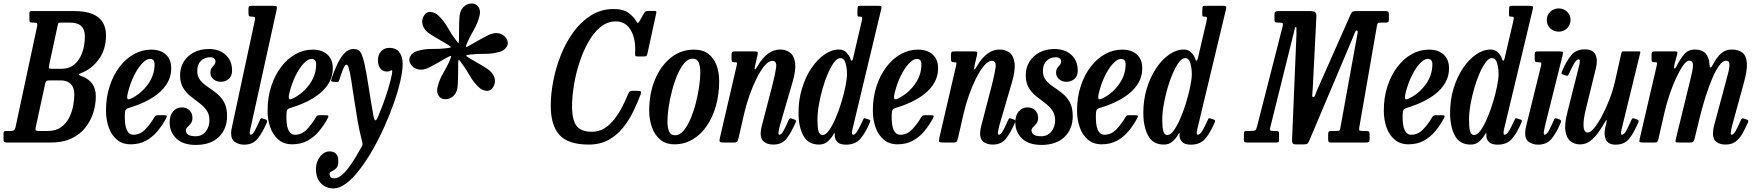

<svg xmlns="http://www.w3.org/2000/svg" viewBox="-72 -813 9991 1095"><path d="M216.5 0H-31.5Q-44.5 0 -48.2 -4Q-52 -8 -52 -22.5V-53.5Q-52 -66 -39 -66H-14Q1 -66 7.2 -70Q13.5 -74 16.5 -87.5L140 -664.5Q142 -677 138.8 -680.5Q135.5 -684 120.5 -684H115.5Q104.5 -684 100 -686.8Q95.5 -689.5 95.5 -702V-737.5Q95.5 -745.5 99 -747.8Q102.5 -750 111 -750H347Q416.5 -750 457 -732.5Q497.5 -715 515 -684Q532.5 -653 532.5 -611.5Q532.5 -531 491.8 -475.2Q451 -419.5 394.5 -398Q377.5 -392 377.5 -388.5Q377.5 -385 384.2 -382.5Q391 -380 399 -376.5Q433 -363.5 453.8 -335.8Q474.5 -308 474.5 -263.5Q474.5 -218 460.2 -171.5Q446 -125 415.5 -86Q385 -47 335.8 -23.5Q286.5 0 216.5 0ZM224.5 -420.5H277.5Q323 -420.5 352.8 -446Q382.5 -471.5 397.2 -513.8Q412 -556 412 -606Q412 -684 329 -684H277Q264 -684 261.5 -681.5Q259 -679 257 -668L208.5 -442.5Q205.5 -430 207.5 -425.2Q209.5 -420.5 224.5 -420.5ZM200 -66Q247.5 -66 277.5 -88.5Q307.5 -111 323.8 -144.8Q340 -178.5 346 -213.8Q352 -249 352 -274.5Q352 -312.5 332 -333.5Q312 -354.5 273.5 -354.5H208Q196 -354.5 191.8 -350.2Q187.5 -346 185.5 -335.5L132 -88Q130 -77 131.2 -71.5Q132.5 -66 146.5 -66Z M532.5 -182Q532.5 -257 553 -320.2Q573.5 -383.5 609.2 -430.8Q645 -478 691.5 -504Q738 -530 790 -530Q843 -530 873.8 -502Q904.5 -474 904.5 -423.5Q904.5 -378.5 883.8 -342.2Q863 -306 828 -278.2Q793 -250.5 750.8 -230.8Q708.5 -211 665.5 -198.5Q650.5 -194 645.2 -187.2Q640 -180.5 640 -159Q636.5 -44.5 689 -44.5Q726.5 -44.5 755.5 -74Q784.5 -103.5 809 -145.5Q813 -152.5 817.8 -154.2Q822.5 -156 833.5 -156H860Q875.5 -156 878.5 -152.8Q881.5 -149.5 875 -137.5Q854 -98.5 826 -64.8Q798 -31 760.2 -10.5Q722.5 10 673 10Q625.5 10 594.2 -16.8Q563 -43.5 547.8 -87.2Q532.5 -131 532.5 -182ZM672.5 -249.5Q731 -276.5 770 -329.8Q809 -383 809.5 -444Q810.5 -477 783.5 -477Q762.5 -477 737.8 -450.5Q713 -424 691.2 -379.5Q669.5 -335 656.5 -281Q652 -262.5 653.8 -252.5Q655.5 -242.5 672.5 -249.5Z M1122.5 -126.5Q1122.5 -161 1105.8 -184.2Q1089 -207.5 1064 -226Q1039 -244.5 1013.8 -264.8Q988.5 -285 971.8 -313.2Q955 -341.5 955 -384.5Q955 -427.5 976 -461.2Q997 -495 1033.8 -514.2Q1070.5 -533.5 1118.5 -533.5Q1179 -533.5 1215.2 -500Q1251.5 -466.5 1251.5 -410.5Q1251.5 -379.5 1232.8 -363Q1214 -346.5 1186.5 -346.5Q1161.5 -346.5 1144.5 -362.2Q1127.5 -378 1128 -398.5Q1128 -415.5 1135.2 -425.5Q1142.5 -435.5 1149.5 -443.2Q1156.5 -451 1157 -460.5Q1157 -472 1150 -479.2Q1143 -486.5 1125.5 -486.5Q1095 -486.5 1074 -466.2Q1053 -446 1053 -410.5Q1052.5 -377 1069.8 -355.8Q1087 -334.5 1112.5 -317.8Q1138 -301 1163.2 -281Q1188.5 -261 1205.8 -230.5Q1223 -200 1223 -151Q1223 -77.5 1176.2 -32Q1129.5 13.5 1044.5 13.5Q971.5 13.5 933.5 -23.2Q895.5 -60 895.5 -114.5Q895.5 -155 915.2 -177.8Q935 -200.5 964.5 -200.5Q992.5 -200.5 1009 -183.8Q1025.5 -167 1025.5 -141Q1025.5 -121 1016 -108.8Q1006.5 -96.5 997.2 -88Q988 -79.5 988 -70Q988 -54.5 1000.8 -45.2Q1013.5 -36 1044 -36Q1079.5 -36 1101 -62.8Q1122.5 -89.5 1122.5 -126.5Z M1505 -754.5 1361 -100Q1359 -93.5 1355.5 -76.5Q1352 -59.5 1352 -56Q1352 -44.5 1357.5 -44.5Q1368.5 -44.5 1381.2 -67.8Q1394 -91 1410 -128Q1413.5 -135.5 1416.5 -137.8Q1419.5 -140 1427 -137L1443.5 -131.5Q1455 -127 1449.5 -113.5Q1424 -54.5 1396.5 -21.2Q1369 12 1320.5 12Q1291 12 1268.5 -2.8Q1246 -17.5 1246 -53.5Q1246 -62 1248.2 -75.2Q1250.5 -88.5 1253 -98.5L1382 -699.5Q1384.5 -711 1381.8 -714.5Q1379 -718 1367 -718H1365.5Q1352.5 -718 1348.8 -721.5Q1345 -725 1345 -738V-763.5Q1345 -774.5 1349.2 -777.2Q1353.5 -780 1364 -780H1483Q1503 -780 1506 -775.8Q1509 -771.5 1505 -754.5Z M1454 -182Q1454 -257 1474.5 -320.2Q1495 -383.5 1530.8 -430.8Q1566.5 -478 1613 -504Q1659.5 -530 1711.5 -530Q1764.5 -530 1795.2 -502Q1826 -474 1826 -423.5Q1826 -378.5 1805.2 -342.2Q1784.5 -306 1749.5 -278.2Q1714.5 -250.5 1672.2 -230.8Q1630 -211 1587 -198.5Q1572 -194 1566.8 -187.2Q1561.5 -180.5 1561.5 -159Q1558 -44.5 1610.5 -44.5Q1648 -44.5 1677 -74Q1706 -103.5 1730.5 -145.5Q1734.5 -152.5 1739.2 -154.2Q1744 -156 1755 -156H1781.5Q1797 -156 1800 -152.8Q1803 -149.5 1796.5 -137.5Q1775.5 -98.5 1747.5 -64.8Q1719.5 -31 1681.8 -10.5Q1644 10 1594.5 10Q1547 10 1515.8 -16.8Q1484.5 -43.5 1469.2 -87.2Q1454 -131 1454 -182ZM1594 -249.5Q1652.5 -276.5 1691.5 -329.8Q1730.5 -383 1731 -444Q1732 -477 1705 -477Q1684 -477 1659.2 -450.5Q1634.5 -424 1612.8 -379.5Q1591 -335 1578 -281Q1573.5 -262.5 1575.2 -252.5Q1577 -242.5 1594 -249.5Z M2134.5 -405Q2110.5 -405 2096.8 -423Q2083 -441 2083.5 -470.5Q2083.5 -500.5 2101.2 -520.2Q2119 -540 2148.5 -540Q2188 -540 2206.2 -514.2Q2224.5 -488.5 2224.5 -450Q2224.5 -410 2211.5 -352.5Q2198.5 -295 2175.2 -228.2Q2152 -161.5 2121.2 -92.8Q2090.5 -24 2054.8 38.8Q2019 101.5 1981 151.5Q1943 201.5 1905 231Q1867 260.5 1832.5 261.5Q1788.5 263 1759 233Q1729.5 203 1730 149Q1730 124 1740.5 101.5Q1751 79 1768.5 64.8Q1786 50.5 1806.5 50.5Q1858 50.5 1857.5 106Q1857.5 135 1845 147Q1832.5 159 1820 164Q1807.5 169 1807.5 177.5Q1807.5 185.5 1812 194.8Q1816.5 204 1835.5 204Q1856.5 204 1881 182Q1905.5 160 1931.5 122Q1957.5 84 1982.5 37.5Q1989 26 1992.2 20.5Q1995.5 15 1995.5 8.8Q1995.5 2.5 1991.5 -12Q1978 -65 1967.2 -126.2Q1956.5 -187.5 1947.8 -246.5Q1939 -305.5 1931.8 -351.8Q1924.5 -398 1918 -421.5Q1915.5 -429.5 1912.2 -436.8Q1909 -444 1902.5 -444Q1895 -444 1884 -417Q1873 -390 1863 -357Q1860 -348 1856.5 -346.2Q1853 -344.5 1845.5 -345L1827.5 -347Q1815.5 -348 1816.2 -353.8Q1817 -359.5 1821 -371Q1834.5 -410.5 1852 -447.8Q1869.5 -485 1892 -509.2Q1914.5 -533.5 1944 -533.5Q1974 -533.5 1985.2 -513.2Q1996.5 -493 2005 -456Q2017.5 -401 2028.8 -326.8Q2040 -252.5 2057.5 -153.5Q2063 -125.5 2069.5 -126.5Q2076 -127.5 2085 -149.5Q2111 -211.5 2128.8 -265.2Q2146.5 -319 2155.8 -356.2Q2165 -393.5 2165 -406.5Q2165 -412.5 2161.5 -412.5Q2158 -412.5 2152.5 -408.8Q2147 -405 2134.5 -405Z M2604 -482Q2627.5 -467.5 2652.8 -453.5Q2678 -439.5 2707 -420.5Q2739.5 -399 2747.8 -370.8Q2756 -342.5 2742 -318.5Q2727.5 -292.5 2702 -295.2Q2676.5 -298 2658.5 -315.5Q2628 -344.5 2606.8 -382.2Q2585.5 -420 2562 -451.5Q2552 -465.5 2546.8 -470.8Q2541.5 -476 2541 -448.5Q2540.5 -421 2540.5 -391.8Q2540.5 -362.5 2538.5 -328.5Q2537 -289.5 2516.5 -268.2Q2496 -247 2468 -247Q2441.5 -247 2428.8 -268.2Q2416 -289.5 2424 -318Q2433.5 -358.5 2455.2 -395Q2477 -431.5 2492.5 -467Q2502.5 -490.5 2500.5 -493.5Q2498.5 -496.5 2477.5 -485Q2453.5 -472 2429.2 -457.5Q2405 -443 2375 -428Q2340.5 -410.5 2312 -417.5Q2283.5 -424.5 2269 -448.5Q2255.5 -473 2269 -494Q2282.5 -515 2308.5 -522.5Q2349 -534.5 2392 -533.8Q2435 -533 2474.5 -538Q2501.5 -541 2499.2 -545Q2497 -549 2480 -559.5Q2457.5 -573.5 2432.8 -587.2Q2408 -601 2379.5 -619.5Q2348 -640 2339.2 -668.8Q2330.5 -697.5 2344.5 -721.5Q2359 -747.5 2384.5 -744.8Q2410 -742 2428 -724.5Q2460 -694 2482 -654.8Q2504 -615.5 2528.5 -583.5Q2536 -573.5 2540.2 -568.2Q2544.5 -563 2545.5 -583.5Q2546.5 -613 2546.2 -644Q2546 -675 2548 -711.5Q2549.5 -750.5 2570 -771.8Q2590.5 -793 2618.5 -793Q2645 -793 2657.8 -771.8Q2670.5 -750.5 2662.5 -722Q2652 -680 2630 -642.2Q2608 -604.5 2592 -568Q2584.5 -550.5 2584.5 -546.2Q2584.5 -542 2602.5 -552Q2627.5 -565.5 2653.5 -580.8Q2679.5 -596 2711.5 -612Q2746 -629.5 2774.5 -622.5Q2803 -615.5 2817 -591.5Q2831 -567 2817.5 -546Q2804 -525 2778 -517.5Q2737 -505.5 2693.8 -506Q2650.5 -506.5 2611 -502Q2586.5 -499.5 2586.8 -495.8Q2587 -492 2604 -482Z M3582 -275.5Q3564 -228 3539.8 -177.8Q3515.5 -127.5 3481 -84.5Q3446.5 -41.5 3398.5 -15Q3350.5 11.5 3286 11.5Q3168 11.5 3118.5 -43.5Q3069 -98.5 3069 -210.5Q3069 -277 3083.5 -352.2Q3098 -427.5 3127 -500Q3156 -572.5 3199.2 -631.5Q3242.5 -690.5 3299.8 -726Q3357 -761.5 3428 -761.5Q3484 -761.5 3513.5 -738.8Q3543 -716 3557 -692Q3563.5 -681 3566.2 -681.8Q3569 -682.5 3576.5 -694.5L3604 -742.5Q3609 -750.5 3624 -750.5H3659.5Q3668.5 -750.5 3670.5 -748.2Q3672.5 -746 3670.5 -737.5L3620.5 -508Q3618 -497 3614.8 -494Q3611.5 -491 3598.5 -491H3566.5Q3554 -491 3551.8 -494.5Q3549.5 -498 3550 -508Q3555.5 -588 3526.2 -639.5Q3497 -691 3439.5 -691Q3391 -691 3351.5 -658Q3312 -625 3282 -571Q3252 -517 3231.5 -452.8Q3211 -388.5 3200.8 -324.5Q3190.5 -260.5 3190.5 -209Q3190.5 -127.5 3216.5 -94.5Q3242.5 -61.5 3304 -61.5Q3344.5 -61.5 3376.8 -82.2Q3409 -103 3434 -136Q3459 -169 3478 -206.5Q3497 -244 3511 -278Q3514.5 -286.5 3519 -290.8Q3523.5 -295 3534 -295H3562.5Q3580.5 -295 3583.2 -291Q3586 -287 3582 -275.5Z M3630.5 -182Q3630.5 -280.5 3663.5 -359.2Q3696.5 -438 3754 -484Q3811.5 -530 3885.5 -530Q3936 -530 3967.8 -505.8Q3999.5 -481.5 4014.5 -441Q4029.5 -400.5 4029.5 -350.5Q4029.5 -276.5 4011.5 -211.2Q3993.5 -146 3959.8 -96.2Q3926 -46.5 3879 -18.2Q3832 10 3774 10Q3725.5 10 3693.5 -16.8Q3661.5 -43.5 3646 -87.2Q3630.5 -131 3630.5 -182ZM3734.5 -121.5Q3734.5 -85.5 3743.8 -63.5Q3753 -41.5 3778.5 -41.5Q3804 -41.5 3826 -67.2Q3848 -93 3865.8 -134.5Q3883.5 -176 3896 -224.2Q3908.5 -272.5 3915.2 -318.5Q3922 -364.5 3922 -398.5Q3922 -434.5 3912.8 -456.5Q3903.5 -478.5 3878 -478.5Q3852.5 -478.5 3830.5 -452.8Q3808.5 -427 3790.8 -385.2Q3773 -343.5 3760.5 -295.2Q3748 -247 3741.2 -201Q3734.5 -155 3734.5 -121.5Z M4120.5 -520H4225.5Q4245 -520 4248.2 -516.5Q4251.5 -513 4248 -497L4235 -441.5Q4229.5 -416.5 4233.8 -417Q4238 -417.5 4250.5 -439.5Q4304.5 -530.5 4377.5 -530.5Q4411 -530.5 4434.2 -512.5Q4457.5 -494.5 4462.8 -453Q4468 -411.5 4447 -341L4376.5 -100Q4374.5 -93 4371 -76.2Q4367.5 -59.5 4367.5 -56Q4367.5 -44.5 4373 -44.5Q4384 -44.5 4396.8 -67.5Q4409.5 -90.5 4425.5 -127.5Q4429 -135 4432 -137.5Q4435 -140 4442.5 -137L4459.5 -131Q4466.5 -128.5 4467.5 -125Q4468.5 -121.5 4465 -113Q4440.5 -57 4414 -22.8Q4387.5 11.5 4339 11.5Q4307 11.5 4286.5 -3.2Q4266 -18 4266 -53Q4266 -61 4268 -73.8Q4270 -86.5 4273 -96.5L4333 -327Q4349 -388.5 4354.2 -427.2Q4359.5 -466 4333 -466Q4312 -466 4288.8 -438.5Q4265.5 -411 4243.2 -366.5Q4221 -322 4202.5 -269.5Q4184 -217 4172.5 -167L4140 -25.5Q4137 -12.5 4133 -6.2Q4129 0 4112.5 0H4060.5Q4038 0 4033.8 -4Q4029.5 -8 4033.5 -26L4129.5 -440Q4132.5 -453 4130.2 -455.5Q4128 -458 4121.5 -458H4117Q4105 -458 4102.5 -462.8Q4100 -467.5 4100 -480.5V-499Q4100 -512.5 4103.5 -516.2Q4107 -520 4120.5 -520Z M4889 -114.5Q4865 -57.5 4836 -22.8Q4807 12 4753.5 12Q4718 12 4703.8 -3.2Q4689.5 -18.5 4688.5 -37Q4688.5 -40.5 4688.8 -43.2Q4689 -46 4689 -49.5Q4688.5 -59.5 4681.5 -47Q4670.5 -26.5 4650 -7.5Q4629.5 11.5 4599.5 11.5Q4536.5 11.5 4509.2 -39.8Q4482 -91 4482 -169.5Q4482 -243.5 4502 -309Q4522 -374.5 4555.5 -424.2Q4589 -474 4630 -502.2Q4671 -530.5 4713 -530.5Q4740.5 -530.5 4757 -512Q4773.5 -493.5 4777 -480.5Q4780.5 -467 4785 -466.8Q4789.5 -466.5 4793 -480L4843.5 -697Q4845.5 -706 4845 -712Q4844.5 -718 4833 -718H4829.5Q4821.5 -718 4819.5 -721.5Q4817.5 -725 4818 -734.5L4818.5 -761.5Q4819 -771.5 4820.8 -775.8Q4822.5 -780 4831 -780H4931.5Q4948.5 -780 4952.8 -777Q4957 -774 4953.5 -760L4790 -77Q4787 -65 4787 -56Q4787 -44.5 4793 -44.5Q4805.5 -44.5 4819.2 -68.2Q4833 -92 4850 -129.5Q4853 -136.5 4854.8 -138.2Q4856.5 -140 4863.5 -137.5L4883 -131.5Q4890.5 -129 4891.2 -125.8Q4892 -122.5 4889 -114.5ZM4758.5 -390Q4758.5 -422.5 4750.5 -452Q4742.5 -481.5 4720 -481.5Q4703 -481.5 4685 -457.5Q4667 -433.5 4650 -394.5Q4633 -355.5 4619.5 -308.5Q4606 -261.5 4598 -215Q4590 -168.5 4590 -130Q4590 -90.5 4595.5 -66.8Q4601 -43 4619.5 -43Q4637.5 -43 4656.8 -70.2Q4676 -97.5 4694.2 -140.2Q4712.5 -183 4727 -231Q4741.5 -279 4750 -321.5Q4758.5 -364 4758.5 -390Z M4906 -182Q4906 -257 4926.5 -320.2Q4947 -383.5 4982.8 -430.8Q5018.5 -478 5065 -504Q5111.5 -530 5163.5 -530Q5216.5 -530 5247.2 -502Q5278 -474 5278 -423.5Q5278 -378.5 5257.2 -342.2Q5236.5 -306 5201.5 -278.2Q5166.5 -250.5 5124.2 -230.8Q5082 -211 5039 -198.5Q5024 -194 5018.8 -187.2Q5013.5 -180.5 5013.5 -159Q5010 -44.5 5062.5 -44.5Q5100 -44.5 5129 -74Q5158 -103.5 5182.5 -145.5Q5186.5 -152.5 5191.2 -154.2Q5196 -156 5207 -156H5233.5Q5249 -156 5252 -152.8Q5255 -149.5 5248.5 -137.5Q5227.5 -98.5 5199.5 -64.8Q5171.5 -31 5133.8 -10.5Q5096 10 5046.5 10Q4999 10 4967.8 -16.8Q4936.5 -43.5 4921.2 -87.2Q4906 -131 4906 -182ZM5046 -249.5Q5104.5 -276.5 5143.5 -329.8Q5182.5 -383 5183 -444Q5184 -477 5157 -477Q5136 -477 5111.2 -450.5Q5086.5 -424 5064.8 -379.5Q5043 -335 5030 -281Q5025.5 -262.5 5027.2 -252.5Q5029 -242.5 5046 -249.5Z M5372 -520H5477Q5496.5 -520 5499.8 -516.5Q5503 -513 5499.5 -497L5486.5 -441.5Q5481 -416.5 5485.2 -417Q5489.5 -417.5 5502 -439.5Q5556 -530.5 5629 -530.5Q5662.5 -530.5 5685.8 -512.5Q5709 -494.5 5714.2 -453Q5719.5 -411.5 5698.5 -341L5628 -100Q5626 -93 5622.5 -76.2Q5619 -59.5 5619 -56Q5619 -44.5 5624.5 -44.5Q5635.5 -44.5 5648.2 -67.5Q5661 -90.5 5677 -127.5Q5680.5 -135 5683.5 -137.5Q5686.5 -140 5694 -137L5711 -131Q5718 -128.5 5719 -125Q5720 -121.5 5716.5 -113Q5692 -57 5665.5 -22.8Q5639 11.5 5590.5 11.5Q5558.5 11.5 5538 -3.2Q5517.5 -18 5517.5 -53Q5517.5 -61 5519.5 -73.8Q5521.5 -86.5 5524.5 -96.5L5584.5 -327Q5600.5 -388.5 5605.8 -427.2Q5611 -466 5584.5 -466Q5563.5 -466 5540.2 -438.5Q5517 -411 5494.8 -366.5Q5472.5 -322 5454 -269.5Q5435.5 -217 5424 -167L5391.5 -25.5Q5388.5 -12.5 5384.5 -6.2Q5380.5 0 5364 0H5312Q5289.5 0 5285.2 -4Q5281 -8 5285 -26L5381 -440Q5384 -453 5381.8 -455.5Q5379.5 -458 5373 -458H5368.5Q5356.5 -458 5354 -462.8Q5351.5 -467.5 5351.5 -480.5V-499Q5351.5 -512.5 5355 -516.2Q5358.5 -520 5372 -520Z M5945.5 -126.5Q5945.5 -161 5928.8 -184.2Q5912 -207.5 5887 -226Q5862 -244.5 5836.8 -264.8Q5811.5 -285 5794.8 -313.2Q5778 -341.5 5778 -384.5Q5778 -427.5 5799 -461.2Q5820 -495 5856.8 -514.2Q5893.5 -533.5 5941.5 -533.5Q6002 -533.5 6038.2 -500Q6074.5 -466.5 6074.5 -410.5Q6074.5 -379.5 6055.8 -363Q6037 -346.5 6009.5 -346.5Q5984.5 -346.5 5967.5 -362.2Q5950.5 -378 5951 -398.5Q5951 -415.5 5958.2 -425.5Q5965.5 -435.5 5972.5 -443.2Q5979.5 -451 5980 -460.5Q5980 -472 5973 -479.2Q5966 -486.5 5948.5 -486.5Q5918 -486.5 5897 -466.2Q5876 -446 5876 -410.5Q5875.5 -377 5892.8 -355.8Q5910 -334.5 5935.5 -317.8Q5961 -301 5986.2 -281Q6011.5 -261 6028.8 -230.5Q6046 -200 6046 -151Q6046 -77.5 5999.2 -32Q5952.5 13.5 5867.5 13.5Q5794.5 13.5 5756.5 -23.2Q5718.5 -60 5718.5 -114.5Q5718.5 -155 5738.2 -177.8Q5758 -200.5 5787.5 -200.5Q5815.5 -200.5 5832 -183.8Q5848.5 -167 5848.5 -141Q5848.5 -121 5839 -108.8Q5829.5 -96.5 5820.2 -88Q5811 -79.5 5811 -70Q5811 -54.5 5823.8 -45.2Q5836.5 -36 5867 -36Q5902.5 -36 5924 -62.8Q5945.5 -89.5 5945.5 -126.5Z M6070.5 -182Q6070.5 -257 6091 -320.2Q6111.5 -383.5 6147.2 -430.8Q6183 -478 6229.5 -504Q6276 -530 6328 -530Q6381 -530 6411.8 -502Q6442.5 -474 6442.5 -423.5Q6442.5 -378.5 6421.8 -342.2Q6401 -306 6366 -278.2Q6331 -250.5 6288.8 -230.8Q6246.5 -211 6203.5 -198.5Q6188.5 -194 6183.2 -187.2Q6178 -180.5 6178 -159Q6174.5 -44.5 6227 -44.5Q6264.5 -44.5 6293.5 -74Q6322.5 -103.5 6347 -145.5Q6351 -152.5 6355.8 -154.2Q6360.5 -156 6371.5 -156H6398Q6413.5 -156 6416.5 -152.8Q6419.5 -149.5 6413 -137.5Q6392 -98.5 6364 -64.8Q6336 -31 6298.2 -10.5Q6260.5 10 6211 10Q6163.5 10 6132.2 -16.8Q6101 -43.5 6085.8 -87.2Q6070.5 -131 6070.5 -182ZM6210.5 -249.5Q6269 -276.5 6308 -329.8Q6347 -383 6347.5 -444Q6348.5 -477 6321.5 -477Q6300.5 -477 6275.8 -450.5Q6251 -424 6229.2 -379.5Q6207.5 -335 6194.5 -281Q6190 -262.5 6191.8 -252.5Q6193.5 -242.5 6210.5 -249.5Z M6855.5 -114.5Q6831.5 -57.5 6802.5 -22.8Q6773.5 12 6720 12Q6684.5 12 6670.2 -3.2Q6656 -18.5 6655 -37Q6655 -40.5 6655.2 -43.2Q6655.5 -46 6655.5 -49.5Q6655 -59.5 6648 -47Q6637 -26.5 6616.5 -7.5Q6596 11.5 6566 11.5Q6503 11.5 6475.8 -39.8Q6448.5 -91 6448.5 -169.5Q6448.5 -243.5 6468.5 -309Q6488.5 -374.5 6522 -424.2Q6555.5 -474 6596.5 -502.2Q6637.5 -530.5 6679.5 -530.5Q6707 -530.5 6723.5 -512Q6740 -493.5 6743.5 -480.5Q6747 -467 6751.5 -466.8Q6756 -466.5 6759.5 -480L6810 -697Q6812 -706 6811.5 -712Q6811 -718 6799.5 -718H6796Q6788 -718 6786 -721.5Q6784 -725 6784.5 -734.5L6785 -761.5Q6785.5 -771.5 6787.2 -775.8Q6789 -780 6797.5 -780H6898Q6915 -780 6919.2 -777Q6923.5 -774 6920 -760L6756.5 -77Q6753.5 -65 6753.5 -56Q6753.5 -44.5 6759.5 -44.5Q6772 -44.5 6785.8 -68.2Q6799.5 -92 6816.5 -129.5Q6819.5 -136.5 6821.2 -138.2Q6823 -140 6830 -137.5L6849.5 -131.5Q6857 -129 6857.8 -125.8Q6858.5 -122.5 6855.5 -114.5ZM6725 -390Q6725 -422.5 6717 -452Q6709 -481.5 6686.5 -481.5Q6669.5 -481.5 6651.5 -457.5Q6633.5 -433.5 6616.5 -394.5Q6599.5 -355.5 6586 -308.5Q6572.5 -261.5 6564.5 -215Q6556.5 -168.5 6556.5 -130Q6556.5 -90.5 6562 -66.8Q6567.5 -43 6586 -43Q6604 -43 6623.2 -70.2Q6642.5 -97.5 6660.8 -140.2Q6679 -183 6693.5 -231Q6708 -279 6716.5 -321.5Q6725 -364 6725 -390Z M7637 -583 7392 -4Q7387.5 5 7381.8 7.8Q7376 10.5 7361.5 10.5H7317.5Q7305 10.5 7301.2 5.5Q7297.5 0.5 7296.5 -9L7322 -620Q7321 -634 7322 -646.5Q7323 -659 7318 -659Q7314.5 -659 7312.5 -651Q7310.5 -643 7307.5 -629.5L7172.5 -86.5Q7169 -73 7172.8 -69.5Q7176.5 -66 7193.5 -66H7206.5Q7215.5 -66 7219 -63.2Q7222.5 -60.5 7222.5 -51V-15.5Q7222.5 -4.5 7218.2 -2.2Q7214 0 7203 0H7042Q7030.5 0 7026.2 -2.5Q7022 -5 7022 -17V-48.5Q7022 -59 7024.8 -62.5Q7027.5 -66 7038 -66H7060Q7081.5 -66 7087 -70Q7092.5 -74 7097 -91.5L7243 -662.5Q7246.5 -677.5 7242.8 -680.8Q7239 -684 7220 -684H7216.5Q7205 -684 7200.8 -687Q7196.5 -690 7196.5 -701.5V-729.5Q7196.5 -743.5 7202.5 -746.8Q7208.5 -750 7221.5 -750H7393Q7419 -750 7427.8 -744.2Q7436.5 -738.5 7435.5 -716L7415 -314Q7413.5 -286.5 7412 -272.8Q7410.5 -259 7418 -259Q7425 -259 7430 -274Q7435 -289 7445 -311.5L7632 -733.5Q7636.5 -744 7643.8 -747Q7651 -750 7667 -750H7829Q7839.5 -750 7844.2 -747Q7849 -744 7849 -732.5V-704.5Q7849 -690.5 7844.8 -687.2Q7840.5 -684 7826 -684H7804Q7792.5 -684 7788 -681.8Q7783.5 -679.5 7781.5 -669.5L7680 -85.5Q7678 -73 7681 -69.5Q7684 -66 7699 -66H7720Q7733.5 -66 7736.2 -61.5Q7739 -57 7739 -43.5V-20Q7739 -6 7734.2 -3Q7729.5 0 7715 0H7520.5Q7509 0 7505.8 -3.5Q7502.5 -7 7502.5 -19V-45Q7502.5 -58.5 7506.5 -62.2Q7510.5 -66 7524.5 -66H7550.5Q7566 -66 7568.5 -70.5Q7571 -75 7573 -88L7659.5 -564Q7666 -600.5 7669.8 -620Q7673.5 -639.5 7666 -639.5Q7659.5 -639.5 7654 -625Q7648.5 -610.5 7637 -583Z M7820 -182Q7820 -257 7840.5 -320.2Q7861 -383.5 7896.8 -430.8Q7932.5 -478 7979 -504Q8025.5 -530 8077.5 -530Q8130.5 -530 8161.2 -502Q8192 -474 8192 -423.5Q8192 -378.5 8171.2 -342.2Q8150.5 -306 8115.5 -278.2Q8080.5 -250.5 8038.2 -230.8Q7996 -211 7953 -198.5Q7938 -194 7932.8 -187.2Q7927.5 -180.5 7927.5 -159Q7924 -44.5 7976.5 -44.5Q8014 -44.5 8043 -74Q8072 -103.5 8096.5 -145.5Q8100.5 -152.5 8105.2 -154.2Q8110 -156 8121 -156H8147.5Q8163 -156 8166 -152.8Q8169 -149.5 8162.5 -137.5Q8141.5 -98.5 8113.5 -64.8Q8085.5 -31 8047.8 -10.5Q8010 10 7960.5 10Q7913 10 7881.8 -16.8Q7850.5 -43.5 7835.2 -87.2Q7820 -131 7820 -182ZM7960 -249.5Q8018.5 -276.5 8057.5 -329.8Q8096.5 -383 8097 -444Q8098 -477 8071 -477Q8050 -477 8025.2 -450.5Q8000.5 -424 7978.8 -379.5Q7957 -335 7944 -281Q7939.5 -262.5 7941.2 -252.5Q7943 -242.5 7960 -249.5Z M8605 -114.5Q8581 -57.5 8552 -22.8Q8523 12 8469.5 12Q8434 12 8419.8 -3.2Q8405.5 -18.5 8404.5 -37Q8404.5 -40.5 8404.8 -43.2Q8405 -46 8405 -49.5Q8404.5 -59.5 8397.5 -47Q8386.5 -26.5 8366 -7.5Q8345.5 11.5 8315.5 11.5Q8252.5 11.5 8225.2 -39.8Q8198 -91 8198 -169.5Q8198 -243.5 8218 -309Q8238 -374.5 8271.5 -424.2Q8305 -474 8346 -502.2Q8387 -530.5 8429 -530.5Q8456.5 -530.5 8473 -512Q8489.5 -493.5 8493 -480.5Q8496.5 -467 8501 -466.8Q8505.5 -466.5 8509 -480L8559.5 -697Q8561.5 -706 8561 -712Q8560.5 -718 8549 -718H8545.5Q8537.5 -718 8535.5 -721.5Q8533.5 -725 8534 -734.5L8534.5 -761.5Q8535 -771.5 8536.8 -775.8Q8538.5 -780 8547 -780H8647.5Q8664.5 -780 8668.8 -777Q8673 -774 8669.5 -760L8506 -77Q8503 -65 8503 -56Q8503 -44.5 8509 -44.5Q8521.5 -44.5 8535.2 -68.2Q8549 -92 8566 -129.5Q8569 -136.5 8570.8 -138.2Q8572.5 -140 8579.5 -137.5L8599 -131.5Q8606.5 -129 8607.2 -125.8Q8608 -122.5 8605 -114.5ZM8474.5 -390Q8474.5 -422.5 8466.5 -452Q8458.5 -481.5 8436 -481.5Q8419 -481.5 8401 -457.5Q8383 -433.5 8366 -394.5Q8349 -355.5 8335.5 -308.5Q8322 -261.5 8314 -215Q8306 -168.5 8306 -130Q8306 -90.5 8311.5 -66.8Q8317 -43 8335.5 -43Q8353.5 -43 8372.8 -70.2Q8392 -97.5 8410.2 -140.2Q8428.5 -183 8443 -231Q8457.5 -279 8466 -321.5Q8474.5 -364 8474.5 -390Z M8749.5 -698.5Q8749.5 -727 8769.5 -746Q8789.5 -765 8817.5 -765Q8845.5 -765 8865.5 -746Q8885.5 -727 8885 -698.5Q8884 -670 8864.8 -651.2Q8845.5 -632.5 8817.5 -632.5Q8789.5 -632.5 8769.5 -651.2Q8749.5 -670 8749.5 -698.5ZM8839 -494.5 8740.5 -100Q8739 -93.5 8735.5 -76.5Q8732 -59.5 8732 -56Q8732 -44.5 8737 -44.5Q8748.5 -44.5 8761.2 -67.8Q8774 -91 8790 -128Q8793 -135.5 8796 -137.8Q8799 -140 8807 -137L8823 -131.5Q8834.5 -127 8829 -113.5Q8804 -54.5 8776.5 -21.2Q8749 12 8700 12Q8671 12 8648.5 -2.8Q8626 -17.5 8626 -53.5Q8626 -62 8628 -75.2Q8630 -88.5 8633 -98.5L8717 -439.5Q8720 -451 8717.2 -454.5Q8714.5 -458 8702 -458H8701Q8687.5 -458 8684 -461.5Q8680.5 -465 8680.5 -478V-503.5Q8680.5 -514.5 8684.8 -517.2Q8689 -520 8699 -520H8818Q8837.5 -520 8840.5 -515.8Q8843.5 -511.5 8839 -494.5Z M8835.5 -404.5Q8860 -462.5 8888 -497Q8916 -531.5 8967 -531.5Q9013 -531.5 9027.2 -501Q9041.5 -470.5 9029.5 -423.5L8973 -193Q8957.5 -132 8959 -94.5Q8960.5 -57 8983.5 -57Q8998.5 -57 9020 -83Q9041.5 -109 9064.2 -151.8Q9087 -194.5 9106.8 -245.5Q9126.5 -296.5 9138 -346.5L9174.5 -509Q9176 -515 9178.5 -517.5Q9181 -520 9188.5 -520H9270.5Q9280 -520 9282 -518.5Q9284 -517 9282 -509.5L9182 -100Q9178 -83 9173.8 -63.8Q9169.5 -44.5 9178.5 -44.5Q9190 -44.5 9202.8 -67.8Q9215.5 -91 9232 -128.5Q9235 -135 9238 -137.2Q9241 -139.5 9249 -137L9264.5 -131.5Q9271.5 -129 9273 -125.8Q9274.5 -122.5 9271.5 -115Q9247 -57 9219.8 -22.5Q9192.5 12 9142.5 12Q9100 12 9086.8 -16.5Q9073.5 -45 9083 -85.5L9090.5 -115.5Q9093 -126 9090.2 -127Q9087.5 -128 9083.5 -120.5Q9064 -86 9042.5 -56Q9021 -26 8995.8 -7.8Q8970.5 10.5 8938.5 10.5Q8908.5 10.5 8885.5 -7Q8862.5 -24.5 8856 -65.8Q8849.5 -107 8868.5 -179L8929 -419Q8930.5 -425.5 8934 -439Q8937.5 -452.5 8938 -463.5Q8938.5 -474.5 8931.5 -474.5Q8919 -474.5 8905.5 -451.5Q8892 -428.5 8875 -390Q8872 -384 8869 -381.8Q8866 -379.5 8858 -382.5L8842 -388Q8835 -390.5 8833.8 -393.8Q8832.5 -397 8835.5 -404.5Z M9366.5 -520H9472.5Q9488.5 -520 9492.2 -518.2Q9496 -516.5 9493 -502.5L9478 -447.5Q9473 -425 9477.5 -422.2Q9482 -419.5 9493.5 -443Q9509.5 -475 9532.5 -502.8Q9555.5 -530.5 9593.5 -530.5Q9636 -530.5 9655.8 -507.5Q9675.5 -484.5 9677 -448Q9678.5 -428.5 9683.2 -427.8Q9688 -427 9698 -446.5Q9719.5 -487.5 9744.2 -509Q9769 -530.5 9804.5 -530.5Q9842.5 -530.5 9865 -513Q9887.5 -495.5 9890.5 -454Q9893.5 -412.5 9873.5 -341L9807.5 -100Q9805.5 -92.5 9802 -76Q9798.5 -59.5 9798.5 -56Q9798.5 -44.5 9804 -44.5Q9815 -44.5 9827.8 -68Q9840.5 -91.5 9856.5 -128Q9860 -135 9863 -137.2Q9866 -139.5 9874 -136.5L9889 -131.5Q9897 -128.5 9898.2 -125.5Q9899.5 -122.5 9896.5 -114Q9880 -76.5 9863.5 -48.2Q9847 -20 9824.8 -4.2Q9802.5 11.5 9768 11.5Q9738 11.5 9717.5 -3.2Q9697 -18 9697 -53Q9697 -61 9699 -73.8Q9701 -86.5 9703.5 -96.5L9765.5 -327Q9776.5 -367.5 9784.5 -399Q9792.5 -430.5 9791 -448.8Q9789.5 -467 9771.5 -467Q9752.5 -467 9732 -438.2Q9711.5 -409.5 9692 -363Q9672.5 -316.5 9655.2 -262Q9638 -207.5 9625 -155.5L9592 -20.5Q9588.5 -8 9584.2 -4Q9580 0 9564 0H9507.5Q9485.5 0 9484 -4.2Q9482.5 -8.5 9487 -26L9561.5 -331Q9571.5 -370.5 9578.2 -401.2Q9585 -432 9582.5 -449.5Q9580 -467 9561.5 -467Q9546.5 -467 9527.2 -440Q9508 -413 9487.5 -369Q9467 -325 9449.2 -272Q9431.5 -219 9419.5 -166.5L9386.5 -21.5Q9383 -8 9379.5 -4Q9376 0 9358.5 0H9302.5Q9279.5 0 9278 -5Q9276.5 -10 9281 -28L9375.5 -434.5Q9379 -450 9379 -454Q9379 -458 9370.5 -458H9368.5Q9355.5 -458 9351.2 -460.8Q9347 -463.5 9347 -477.5V-497Q9347 -511 9349.8 -515.5Q9352.5 -520 9366.5 -520Z"/></svg>

Font: Besley* Condensed Medium
Style: Italic
Weight: 500
Width: 3
Italic angle: -13°
Designer: Owen Earl
Foundry: indestructible type*
Version: Version 3.000; ttfautohint (v1.8.3)